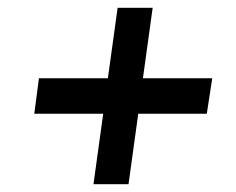

<svg xmlns="http://www.w3.org/2000/svg" viewBox="-20 -610 605 493"><path d="M525 -409H347L372 -590H282L257 -409H80L68 -318H245L220 -137H310L335 -318H511Z"/></svg>

Font: United Sans SemiBold
Style: Italic
Weight: 600
Italic angle: -8°
Designer: Pablo Impallari, Rodrigo Fuenzalida (Modified by Dan O. Williams)
Version: Version 1.000;PS 001.000;hotconv 1.0.88;makeotf.lib2.5.64775